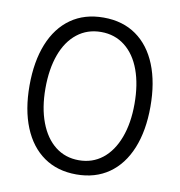

<svg xmlns="http://www.w3.org/2000/svg" viewBox="-81 -789 825 879"><g transform="rotate(10 331.0 -349.5)"><path d="M50 -349Q50 -461 83 -543Q116 -625 179 -669.5Q242 -714 331 -714Q420 -714 483 -669.5Q546 -625 579 -543Q612 -461 612 -349Q612 -237 578.5 -155Q545 -73 482 -29Q419 15 331 15Q243 15 180 -29Q117 -73 83.5 -155Q50 -237 50 -349ZM538 -349Q538 -439 513.5 -506Q489 -573 442 -610Q395 -647 331 -647Q267 -647 220 -610Q173 -573 148.5 -506Q124 -439 124 -349Q124 -259 149.5 -191.5Q175 -124 221.5 -87.5Q268 -51 331 -51Q394 -51 440.5 -87.5Q487 -124 512.5 -191.5Q538 -259 538 -349Z"/></g></svg>

Font: Prompt Light
Style: Regular
Weight: 300
Designer: Katatrad Team
Foundry: CadsonDemak
Version: Version 1.001